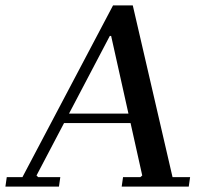

<svg xmlns="http://www.w3.org/2000/svg" viewBox="-43 -690 761 710"><path d="M175 0H-23L-18 -35H40L375 -670H448L595 -35H660L655 0H407L412 -35H476L483 -41L368 -557H363L92 -41L98 -35H180ZM177 -270H503L498 -235H172Z"/></svg>

Font: Brygada 1918 Medium
Style: Italic
Weight: 500
Italic angle: -8°
Designer: Mateusz Machalski | Borys Kosmynka | Przemek Hoffer
Foundry: NIEPODLEGLA 2018
Version: Version 3.006